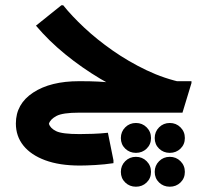

<svg xmlns="http://www.w3.org/2000/svg" viewBox="-20 -426 799 726"><path d="M648 -13Q577 -27 503.5 -56.5Q430 -86 359.5 -128Q289 -170 226.5 -221Q164 -272 116 -329L212 -406H219Q251 -366 298.5 -321.5Q346 -277 406 -235Q466 -193 534 -160.5Q602 -128 675 -113ZM279 0V-119H283Q323 -119 351 -117.5Q379 -116 394 -114Q409 -112 409 -112L503 -119H704V-112L670 0ZM282 200Q205 200 151 180Q97 160 68.5 124.5Q40 89 40 41Q40 -33 105.5 -76Q171 -119 279 -119V0Q217 0 193.5 12.5Q170 25 165 42Q170 59 192.5 70Q215 81 281 81Q303 81 331.5 80Q360 79 388 76L409 180V191Q376 196 340.5 198Q305 200 282 200ZM494 280Q470 280 453.5 264Q437 248 437 224Q437 200 453.5 183.5Q470 167 494 167Q518 167 534.5 183.5Q551 200 551 224Q551 248 534.5 264Q518 280 494 280ZM494 152Q470 152 453.5 136Q437 120 437 96Q437 72 453.5 55.5Q470 39 494 39Q518 39 534.5 55.5Q551 72 551 96Q551 120 534.5 136Q518 152 494 152ZM622 280Q598 280 581.5 264Q565 248 565 224Q565 200 581.5 183.5Q598 167 622 167Q646 167 662.5 183.5Q679 200 679 224Q679 248 662.5 264Q646 280 622 280ZM622 152Q598 152 581.5 136Q565 120 565 96Q565 72 581.5 55.5Q598 39 622 39Q646 39 662.5 55.5Q679 72 679 96Q679 120 662.5 136Q646 152 622 152Z"/></svg>

Font: Fustat ExtraBold
Style: Regular
Weight: 800
Designer: Mohamed Gaber, Khaled Hosny, Laura Garcia Mut
Foundry: Kief Type Foundry, Alif Type Foundry, Hard Type Foundry
Version: Version 1.007